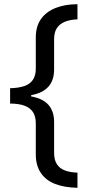

<svg xmlns="http://www.w3.org/2000/svg" viewBox="-20 -734 420 912"><path d="M348 158Q287 157 242.5 140Q198 123 174 87.5Q150 52 150 -1V-148Q150 -182 136 -202.5Q122 -223 95 -232.5Q68 -242 28 -242V-315Q68 -316 95 -325Q122 -334 136 -354.5Q150 -375 150 -408V-556Q150 -609 175 -644Q200 -679 245 -696.5Q290 -714 348 -714V-642Q314 -641 289 -631Q264 -621 250.5 -601Q237 -581 237 -548V-404Q237 -353 210 -322.5Q183 -292 128 -282V-276Q184 -266 210.5 -235.5Q237 -205 237 -154V-7Q237 25 250 45.5Q263 66 288 75.5Q313 85 348 86Z"/></svg>

Font: Noto Sans Armenian
Style: Regular
Weight: 400
Designer: Monotype Design Team
Foundry: Monotype Imaging Inc.
Version: Version 2.007